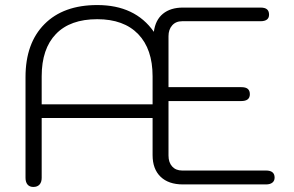

<svg xmlns="http://www.w3.org/2000/svg" viewBox="-20 -730 1165 760"><path d="M81 -26V-425Q81 -559 156 -634.5Q231 -710 365 -710Q515 -710 589 -604Q595 -651 625 -675.5Q655 -700 704 -700H1011Q1029 -700 1037 -693Q1045 -686 1045 -672Q1045 -646 1011 -646H701Q676 -646 661.5 -629.5Q647 -613 647 -587V-385H935Q953 -385 961 -378Q969 -371 969 -357Q969 -330 935 -330H647V-114Q647 -87 661.5 -71Q676 -55 701 -55H1033Q1067 -55 1067 -27Q1067 -14 1058 -7Q1049 0 1033 0H704Q647 0 615.5 -30.5Q584 -61 584 -116V-263H145V-26Q145 -9 136.5 0.5Q128 10 112 10Q97 10 89 0.5Q81 -9 81 -26ZM584 -317V-428Q584 -536 527 -595Q470 -654 365 -654Q258 -654 201.5 -595.5Q145 -537 145 -428V-317Z"/></svg>

Font: Kodchasan Light
Style: Regular
Weight: 300
Version: Version 1.000; ttfautohint (v1.6)